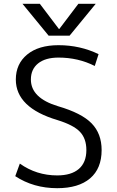

<svg xmlns="http://www.w3.org/2000/svg" viewBox="-20 -977 613 1007"><path d="M291 -825 391 -957H482L345 -790H235L98 -957H189L289 -825ZM63 -560Q63 -642 122.5 -691Q182 -740 287 -740Q400 -740 497 -693L477 -631Q390 -675 287 -675Q218 -675 180 -644.5Q142 -614 142 -560Q142 -463 284 -420Q408 -384 460.5 -330Q513 -276 513 -190Q513 -93 452.5 -41.5Q392 10 280 10Q156 10 60 -53L84 -119Q171 -57 280 -57Q354 -57 393.5 -91Q433 -125 433 -190Q433 -250 399.5 -285.5Q366 -321 282 -347Q63 -412 63 -560Z"/></svg>

Font: M PLUS 1p
Style: Regular
Weight: 400
Version: Version 1.062